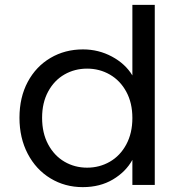

<svg xmlns="http://www.w3.org/2000/svg" viewBox="-20 -760 732 789"><path d="M321 -557Q385 -557 440 -527.5Q495 -498 524 -450V-740H616V0H524V-103Q497 -54 444 -22.5Q391 9 320 9Q247 9 187.5 -27Q128 -63 94 -128Q60 -193 60 -276Q60 -360 94 -423.5Q128 -487 187.5 -522Q247 -557 321 -557ZM338 -478Q287 -478 245 -454Q203 -430 178 -384Q153 -338 153 -276Q153 -213 178 -166.5Q203 -120 245 -95.5Q287 -71 338 -71Q389 -71 431.5 -95.5Q474 -120 499 -166.5Q524 -213 524 -275Q524 -337 499 -383Q474 -429 431.5 -453.5Q389 -478 338 -478Z"/></svg>

Font: Poppins A&M
Style: Regular-A&M
Weight: 400
Designer: Ninad Kale (Devanagari), Jonny Pinhorn (Latin)
Foundry: Indian Type Foundry
Version: 4.004